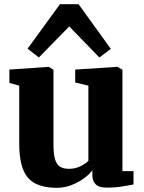

<svg xmlns="http://www.w3.org/2000/svg" viewBox="-20 -888 689 919"><path d="M490 10Q453.5 10 437.8 -6Q422 -22 422 -51V-73Q407 -52.5 380.2 -33.2Q353.5 -14 320.5 -1.5Q287.5 11 253 11Q155 11 113.5 -37.5Q72 -86 72 -200V-478L25 -491V-555L213 -568H214L236 -554V-196Q236 -152.5 243 -127.2Q250 -102 266 -91Q282 -80 309 -80Q333 -80 351.2 -86.5Q369.5 -93 382.5 -101.8Q395.5 -110.5 403 -118V-478L340 -493V-555L539 -568H542L566 -554V-69H619V-5Q600.5 -1.5 566.8 4.2Q533 10 490 10ZM166 -613 112 -655 267 -868H356L510.5 -654L455.5 -613L311.5 -761.5Z"/></svg>

Font: Merriweather Light 18pt Black
Style: Regular
Weight: 900
Version: Version 2.100